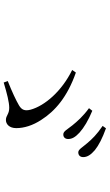

<svg xmlns="http://www.w3.org/2000/svg" viewBox="203 -954 594 1040"><g transform="rotate(90 500.0 -434.0)"><path d="M659 -529C680 -503 691 -480 707 -480C722 -479 733 -489 733 -506C733 -527 723 -545 698 -568C671 -592 633 -615 580 -637L566 -619C610 -587 638 -555 659 -529ZM755 -610C778 -584 789 -561 805 -561C820 -561 831 -570 831 -588C831 -609 819 -629 793 -651C767 -672 728 -692 675 -711L662 -693C709 -661 733 -636 755 -610ZM419 -179 427 -157C487 -175 534 -187 564 -187C599 -187 605 -169 630 -169C652 -169 674 -187 674 -225C674 -267 660 -314 629 -361C582 -435 505 -502 373 -548L359 -528C475 -471 553 -379 574 -303C582 -272 576 -255 551 -240C524 -224 477 -202 419 -179Z"/></g></svg>

Font: Harano Aji Mincho KR
Style: Regular
Weight: 400
Foundry: Masamichi Hosoda
Version: HaranoAjiMinchoKR-Regular version 20230610;ttx 4.39.4